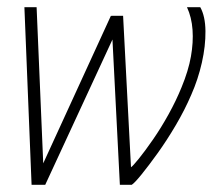

<svg xmlns="http://www.w3.org/2000/svg" viewBox="-20 -515 593 535"><path d="M314 0 290 -471H323L345 -49Q350 -52 367 -73Q384 -94 406.5 -126.5Q429 -159 450 -197Q471 -235 486 -272Q505 -318 512 -357.5Q519 -397 516.5 -432Q514 -467 501 -495H538Q552 -470 552.5 -428.5Q553 -387 542.5 -340.5Q532 -294 513 -251Q495 -209 470 -166.5Q445 -124 419.5 -88.5Q394 -53 374.5 -29Q355 -5 347 0ZM68 0 48 -495H82L103 0ZM73 0 289 -471 311 -443 106 0Z"/></svg>

Font: Alumni Sans ExtraLight
Style: Italic
Weight: 250
Italic angle: -8°
Version: Version 1.016